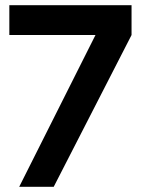

<svg xmlns="http://www.w3.org/2000/svg" viewBox="-20 -720 547 740"><path d="M16 -585V-700H487V-585L187 0H54L348 -585Z"/></svg>

Font: Gudea
Style: Bold
Weight: 700
Designer: Agustina Mingote
Foundry: Agustina Mingote
Version: Version 1.002